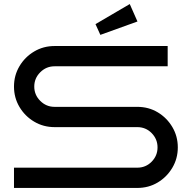

<svg xmlns="http://www.w3.org/2000/svg" viewBox="-20 -927 930 947"><path d="M857 -200Q857 -145 830 -99.5Q803 -54 758 -27Q713 0 657 0H49V-100H657Q699 -100 728 -129.5Q757 -159 757 -200Q757 -241 728 -270.5Q699 -300 657 -300H249Q194 -300 148.5 -327Q103 -354 76 -399.5Q49 -445 49 -500Q49 -555 76 -600.5Q103 -646 148.5 -673Q194 -700 249 -700H807V-600H249Q208 -600 178.5 -570.5Q149 -541 149 -500Q149 -459 178.5 -429.5Q208 -400 249 -400H657Q713 -400 758 -373Q803 -346 830 -300.5Q857 -255 857 -200ZM658 -821 475 -755 451 -808 620 -907Z"/></svg>

Font: Bruno Ace SC
Style: Regular
Weight: 400
Version: Version 1.100; ttfautohint (v1.8.4.7-5d5b);gftools[0.9.27]